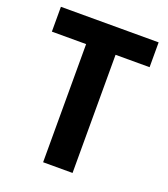

<svg xmlns="http://www.w3.org/2000/svg" viewBox="-132 -808 787 901"><g transform="rotate(20 261.5 -357.0)"><path d="M335 0V-590H505V-714H17V-590H188V0Z"/></g></svg>

Font: Noto Sans Khmer SemiCondensed
Style: Bold
Weight: 700
Width: 4
Designer: Danh Hong and the Monotype Design Team
Foundry: Monotype Imaging Inc.
Version: Version 2.004